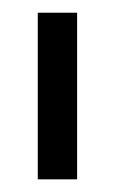

<svg xmlns="http://www.w3.org/2000/svg" viewBox="-20 -739 183 305"><path d="M40 -454.1V-718.8H102.5V-454.1Z"/></svg>

Font: Post No Bills Colombo Medium
Style: Regular
Weight: 500
Designer: Kosala Senevirathne, Siva Puranthara, Lasantha Premarathna, Tharique Azeez
Foundry: Mooniak
Version: Version 1.220 ; ttfautohint (v1.6)